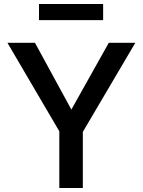

<svg xmlns="http://www.w3.org/2000/svg" viewBox="-20 -935 709 955"><path d="M275 0H392V-279L653 -722H521L335 -390L154 -722H17L275 -282ZM493 -835V-915H174V-835Z"/></svg>

Font: Perun Medium
Style: Regular
Weight: 500
Foundry: Copyright (c) Stefan Peev, Context Ltd, 2016
Version: Version 1.089